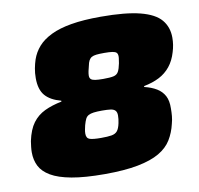

<svg xmlns="http://www.w3.org/2000/svg" viewBox="-79 -778 898 868"><g transform="rotate(-10 370.5 -344.0)"><path d="M333 8Q242 8 182 -3Q122 -14 87.5 -34.5Q53 -55 39 -83Q25 -111 25 -146Q25 -158 26.5 -171Q28 -184 30 -197Q41 -249 63 -278.5Q85 -308 118.5 -324Q152 -340 197 -349V-353Q148 -366 124.5 -393.5Q101 -421 101 -473Q101 -497 105 -518Q109 -539 115 -557Q126 -589 148.5 -614.5Q171 -640 209 -658.5Q247 -677 303 -686.5Q359 -696 438 -696Q552 -696 618.5 -679Q685 -662 713 -628.5Q741 -595 741 -547Q741 -530 738.5 -514Q736 -498 731 -482Q720 -444 699 -418Q678 -392 648 -376.5Q618 -361 577 -353V-349Q610 -341 633 -327Q656 -313 668 -290.5Q680 -268 679 -232Q679 -215 677.5 -198Q676 -181 671 -163Q662 -124 642.5 -92Q623 -60 585.5 -38Q548 -16 486.5 -4Q425 8 333 8ZM345 -156Q376 -156 393.5 -159Q411 -162 420 -173Q429 -184 434 -208Q436 -217 437 -226Q438 -235 438 -243Q438 -258 431 -265.5Q424 -273 409.5 -275Q395 -277 370 -277Q347 -277 332 -275Q317 -273 308 -268Q299 -263 294 -253Q289 -243 284 -225Q282 -216 280 -206.5Q278 -197 278 -187Q278 -166 293.5 -161Q309 -156 345 -156ZM401 -417Q433 -417 448.5 -420.5Q464 -424 471 -436.5Q478 -449 483 -474Q484 -483 485.5 -490.5Q487 -498 487 -505Q487 -517 481.5 -522.5Q476 -528 462.5 -530Q449 -532 426 -532Q403 -532 389.5 -530.5Q376 -529 368 -524.5Q360 -520 355 -511Q350 -502 347 -486Q344 -476 341.5 -463.5Q339 -451 339 -443Q339 -432 345 -426.5Q351 -421 364.5 -419Q378 -417 401 -417Z"/></g></svg>

Font: Saira SemiExpanded Black
Style: Italic
Weight: 900
Width: 6
Italic angle: -12°
Designer: Hector Gatti with collaboration of the Omnibus-Type team
Foundry: Omnibus-Type
Version: Version 1.101